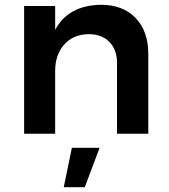

<svg xmlns="http://www.w3.org/2000/svg" viewBox="-20 -560 706 804"><path d="M601 -334V0H470V-296Q470 -352 438 -384.5Q406 -417 351 -417Q286 -416 248.5 -373Q211 -330 211 -263V0H81V-535H211V-435Q266 -538 403 -540Q495 -540 548 -484.5Q601 -429 601 -334ZM281 59H397L335 224H247Z"/></svg>

Font: Montserrat arm2 Medium
Style: Regular
Weight: 500
Designer: Julieta Ulanovsky
Foundry: Julieta Ulanovsky
Version: Version 6.000